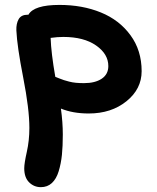

<svg xmlns="http://www.w3.org/2000/svg" viewBox="-20 -504 643 785"><path d="M147 261.2Q119.1 261.2 99.1 241.5Q79.1 221.7 79.1 184.1Q79.1 164.1 89.6 117.2Q100.1 70.3 100.1 19Q100.1 -57.6 75 -186.3Q49.8 -314.9 46.9 -379.9Q45.9 -407.7 56.4 -425.8Q66.9 -443.8 92.8 -443.8H96.2Q118.7 -483.9 223.1 -483.9Q316.9 -483.9 392.3 -453.1Q467.8 -422.4 513.4 -360.1Q559.1 -297.9 559.1 -212.9Q559.1 -140.1 497.1 -90.1Q435.1 -40 342.8 -40Q277.8 -40 229 -60.1Q236.8 -3.9 236.8 45.9Q236.8 93.3 233.2 128.9Q229.5 164.6 220 196Q210.4 227.5 192.1 244.4Q173.8 261.2 147 261.2ZM238.8 -353Q215.3 -353 187 -349.1Q189 -287.6 206.1 -189.9Q210 -188.5 221.9 -183.6Q233.9 -178.7 241.7 -176.3Q249.5 -173.8 262.5 -170.4Q275.4 -167 290.5 -165.5Q305.7 -164.1 323.2 -164.1Q368.7 -164.1 395.8 -182.1Q422.9 -200.2 422.9 -233.9Q422.9 -283.2 372.8 -318.1Q322.8 -353 238.8 -353Z"/></svg>

Font: Shantell Sans Irregular
Style: Regular
Weight: 600
Designer: Stephen Nixon, Anya Danilova, Shantell Martin
Foundry: Arrow Type
Version: Version 1.006;[9816181b4]